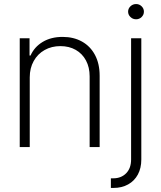

<svg xmlns="http://www.w3.org/2000/svg" viewBox="-20 -717 786 936"><path d="M125 0H76.2V-530.3H124V-446.3H128.9Q147.5 -488.3 188.2 -512.7Q229 -537.1 285.2 -537.1Q338.9 -537.1 379.6 -514.4Q420.4 -491.7 443.1 -449Q465.8 -406.2 465.8 -347.7V0H417V-344.7Q417 -388.7 399.2 -422.1Q381.3 -455.6 349.1 -473.9Q316.9 -492.2 274.4 -492.2Q231.4 -492.2 197.5 -473.1Q163.6 -454.1 144.3 -419.4Q125 -384.8 125 -339.8ZM668.9 -530.3V60.5Q668.9 102.5 652.1 133.8Q635.3 165 604.5 182.1Q573.7 199.2 533.2 199.2H520.5V152.3H532.2Q570.8 152.3 595 127.7Q619.1 103 619.1 60.5V-530.3ZM604.5 -660.2Q604.5 -675.3 616 -686.3Q627.4 -697.3 643.6 -697.3Q659.2 -697.3 670.4 -686.3Q681.6 -675.3 681.6 -660.2Q681.6 -645 670.4 -634Q659.2 -623 643.6 -623Q627.4 -623 616 -634Q604.5 -645 604.5 -660.2Z"/></svg>

Font: Pretendard Std ExtraLight
Style: Regular
Weight: 200
Designer: Base glyphs from Inter by Rasmus Andersson; Hangeul glyphs from Noto Sans CJK(Source Han Sans) by Jang Soo-young and Kan
Foundry: Kil Hyung-jin
Version: Version 1.309